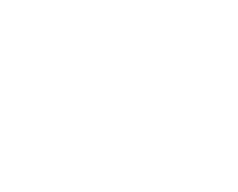

<svg xmlns="http://www.w3.org/2000/svg" viewBox="-34 -389 468 377"><g transform="rotate(5 200.0 -200.0)"><path d="M300 -350Q300 -350 300 -350Q300 -350 300 -350Q300 -350 300 -350Q300 -350 300 -350Q300 -350 300 -350Q300 -350 300 -350Q300 -350 300 -350Q300 -350 300 -350Q300 -350 300 -350Q300 -350 300 -350Q300 -350 300 -350Q300 -350 300 -350ZM200 -250Q200 -250 200 -250Q200 -250 200 -250Q200 -250 200 -250Q200 -250 200 -250Q200 -250 200 -250Q200 -250 200 -250Q200 -250 200 -250Q200 -250 200 -250Q200 -250 200 -250Q200 -250 200 -250Q200 -250 200 -250Q200 -250 200 -250ZM100 -150Q100 -150 100 -150Q100 -150 100 -150Q100 -150 100 -150Q100 -150 100 -150Q100 -150 100 -150Q100 -150 100 -150Q100 -150 100 -150Q100 -150 100 -150Q100 -150 100 -150Q100 -150 100 -150Q100 -150 100 -150Q100 -150 100 -150ZM100 -50Q100 -50 100 -50Q100 -50 100 -50Q100 -50 100 -50Q100 -50 100 -50Q100 -50 100 -50Q100 -50 100 -50Q100 -50 100 -50Q100 -50 100 -50Q100 -50 100 -50Q100 -50 100 -50Q100 -50 100 -50Q100 -50 100 -50ZM300 -50Q300 -50 300 -50Q300 -50 300 -50Q300 -50 300 -50Q300 -50 300 -50Q300 -50 300 -50Q300 -50 300 -50Q300 -50 300 -50Q300 -50 300 -50Q300 -50 300 -50Q300 -50 300 -50Q300 -50 300 -50Q300 -50 300 -50ZM100 -350Q100 -350 100 -350Q100 -350 100 -350Q100 -350 100 -350Q100 -350 100 -350Q100 -350 100 -350Q100 -350 100 -350Q100 -350 100 -350Q100 -350 100 -350Q100 -350 100 -350Q100 -350 100 -350Q100 -350 100 -350Q100 -350 100 -350ZM300 -150Q300 -150 300 -150Q300 -150 300 -150Q300 -150 300 -150Q300 -150 300 -150Q300 -150 300 -150Q300 -150 300 -150Q300 -150 300 -150Q300 -150 300 -150Q300 -150 300 -150Q300 -150 300 -150Q300 -150 300 -150Q300 -150 300 -150Z"/></g></svg>

Font: TINY 5x3
Style: Regular
Weight: 400
Designer: Jack Halten Fahnestock
Foundry: Velvetyne Type Foundry
Version: Version 1.002